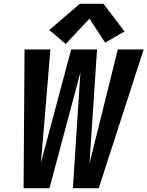

<svg xmlns="http://www.w3.org/2000/svg" viewBox="-20 -997 781 1017"><path d="M185 0H242L406 -614L366 0H503L741 -735H604L454 -131L494 -735H357L197 -136L247 -735H110L105 0ZM328 -764 454 -898 537 -771 625 -822 640 -830 528 -977H403L241 -838Z"/></svg>

Font: Iosevka Sparkle Extrabold
Style: Italic
Weight: 800
Italic angle: -9°
Designer: Belleve Invis
Foundry: Belleve Invis
Version: Version 4.5.0; ttfautohint (v1.8.3)